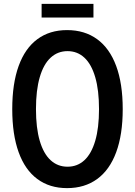

<svg xmlns="http://www.w3.org/2000/svg" viewBox="-20 -949 688 980"><path d="M42.5 -392.1Q42.5 -522 75.2 -612.3Q107.9 -702.6 170.7 -749Q233.4 -795.4 322.3 -795.4Q412.1 -795.4 475.8 -749Q539.6 -702.6 573 -612.3Q606.4 -522 606.4 -392.1Q606.4 -262.2 573 -171.9Q539.6 -81.5 475.8 -35.2Q412.1 11.2 322.3 11.2Q233.4 11.2 170.7 -35.2Q107.9 -81.5 75.2 -171.9Q42.5 -262.2 42.5 -392.1ZM485.4 -392.1Q485.4 -488.8 466.1 -554.9Q446.8 -621.1 410.9 -654.5Q375 -688 324.7 -688Q274.4 -688 238.3 -654.5Q202.1 -621.1 182.9 -554.9Q163.6 -488.8 163.6 -392.1Q163.6 -295.9 182.9 -230.2Q202.1 -164.6 238.3 -131.3Q274.4 -98.1 324.7 -98.1Q375 -98.1 410.9 -131.3Q446.8 -164.6 466.1 -230.2Q485.4 -295.9 485.4 -392.1ZM192.4 -929.2H457V-859.4H192.4Z"/></svg>

Font: Decalotype Medium
Style: Regular
Weight: 500
Designer: Alfredo Marco Pradil
Foundry: Alfredo Marco Pradil
Version: Version 1.0